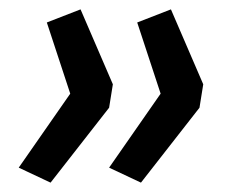

<svg xmlns="http://www.w3.org/2000/svg" viewBox="-20 -471 505 410"><path d="M88 -81 20 -113 130 -271 80 -423 152 -451 221 -291 213 -241ZM281 -81 213 -113 323 -271 273 -423 345 -451 414 -291 406 -241Z"/></svg>

Font: Nunito Sans SemiBold
Style: Italic
Weight: 600
Italic angle: -9°
Designer: Vernon Adams
Foundry: Vernon Adams
Version: Version 3.006; ttfautohint (v1.8.3)